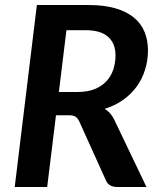

<svg xmlns="http://www.w3.org/2000/svg" viewBox="-20 -743 640 763"><path d="M288.5 -377.5Q327.5 -377.5 355.8 -388.8Q384 -400 402.5 -419.8Q421 -439.5 430 -466Q439 -492.5 439 -523Q439 -570 409.8 -596.5Q380.5 -623 320 -623H244L214 -377.5ZM332 -723Q394.5 -723 439.2 -709.8Q484 -696.5 512.5 -672.8Q541 -649 554.5 -616Q568 -583 568 -543.5Q568 -502 556.2 -465Q544.5 -428 522.5 -398Q500.5 -368 468.5 -345.5Q436.5 -323 396 -310.5Q407.5 -303.5 416.8 -293.5Q426 -283.5 433 -269.5L562 0H445.5Q412 0 401 -26L295 -260.5Q289 -273.5 280.2 -279.2Q271.5 -285 253 -285H202.5L167.5 0H38.5L126.5 -723Z"/></svg>

Font: Lato 2
Style: Bold Italic
Weight: 700
Italic angle: -7°
Designer: Lukasz Dziedzic with Adam Twardoch and Botio Nikoltchev
Foundry: tyPoland Lukasz Dziedzic
Version: Version 2.015; 2015-08-06; http://www.latofonts.com/